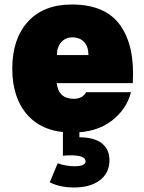

<svg xmlns="http://www.w3.org/2000/svg" viewBox="-20 -580 636 848"><path d="M463.4 127.9Q463.4 184.1 421.1 216.1Q378.9 248 306.6 248Q276.9 248 250.5 242.7Q224.1 237.3 199.7 225.1L234.9 141.1Q249 146.5 269.5 150.4Q290 154.3 308.1 154.3Q357.9 154.3 357.9 132.3Q357.9 106 291.5 106Q272.9 106 257.8 107.9V-0.5H330.6V26.4Q395 26.4 429.2 52.5Q463.4 78.6 463.4 127.9ZM230.5 -212.9Q238.8 -143.6 305.7 -143.6Q324.2 -143.6 338.4 -150.6Q352.5 -157.7 360.4 -172.9H558.6Q539.1 -96.7 472.2 -45.7Q405.3 5.4 298.3 5.4Q171.9 5.4 103 -70.3Q34.2 -146 34.2 -277.3Q34.2 -407.7 103 -483.9Q171.9 -560.1 296.9 -560.1Q445.8 -560.1 511 -468.5Q576.2 -377 566.4 -212.9ZM231.4 -336.9H370.6Q370.6 -373.5 351.6 -394.3Q332.5 -415 299.3 -415Q269.5 -415 250.5 -393.6Q231.4 -372.1 231.4 -336.9Z"/></svg>

Font: Estedad-FD Black
Style: Regular
Weight: 900
Designer: Amin Abedi
Version: Version 7.3